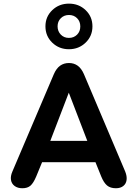

<svg xmlns="http://www.w3.org/2000/svg" viewBox="-20 -1024 755 1053"><path d="M48 -83.4 275.5 -617.7Q289.1 -648.9 309.7 -663.7Q330.2 -678.4 358.3 -678.4Q385.6 -678.4 406 -663.7Q426.5 -648.9 440.1 -617.7L666.6 -83.4Q677 -57.6 674.2 -36.7Q671.4 -15.8 655.9 -3.7Q640.3 8.4 615.7 8.4Q585.2 8.4 567.1 -6.8Q549.1 -22.1 535.4 -55.6L487.4 -174.5L550.4 -134.4H168.8L227.4 -174.5L178.4 -55.6Q163.5 -20.3 147.3 -5.9Q131 8.4 102.6 8.4Q76.9 8.4 60.3 -3.9Q43.6 -16.3 40.2 -37Q36.8 -57.8 48 -83.4ZM241.7 -214.4 212.4 -251.5H501.4L473 -214.4L357.3 -515.6ZM229.2 -879.4Q229.2 -932.7 266.7 -968.4Q304.1 -1004.1 358.2 -1004.1Q412.3 -1004.1 449.6 -968.4Q487 -932.7 487 -879.4Q487 -826.2 449.5 -790.1Q412.1 -754 358 -754Q303.9 -754 266.5 -790.1Q229.2 -826.2 229.2 -879.4ZM420.4 -879Q420.4 -906.4 402.8 -924.1Q385.2 -941.8 358.3 -941.8Q331.3 -941.8 313.5 -924.1Q295.8 -906.4 295.8 -879.5Q295.8 -852.5 313.4 -834.3Q331 -816.1 357.9 -816.1Q384.9 -816.1 402.7 -833.9Q420.4 -851.7 420.4 -879Z"/></svg>

Font: SN Pro Thin
Style: Regular
Weight: 200
Designer: Tobias Whetton
Foundry: Supernotes
Version: Version 1.003;Glyphs 3.3 (3324)